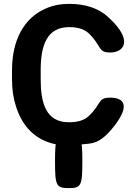

<svg xmlns="http://www.w3.org/2000/svg" viewBox="-20 -741 694 991"><path d="M335 -110C216 -110 190 -211 190 -332V-379C190 -507 222 -601 337 -601C383 -601 416 -590 439 -568C507 -502 483 -470 550 -470C616 -470 674 -530 538 -653C491 -697 423 -721 337 -721C292 -721 252 -713 216 -697C105 -649 42 -536 42 -378V-332C42 -279 49 -232 63 -190C100 -74 185 10 335 10C357 10 378 8 397 5C448 -3 490 12 570 -91C656 -202 615 -237 549 -237C482 -237 506 -205 437 -141C414 -120 381 -110 335 -110ZM405 93C405 -31 399 -44 335 -44C270 -44 264 -31 264 93C264 217 270 230 335 230C399 230 405 217 405 93Z"/></svg>

Font: Asimov Print
Style: A
Weight: 500
Designer: Google
Version: Version 2.000980: 2014